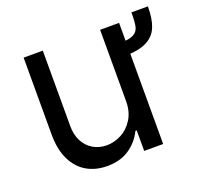

<svg xmlns="http://www.w3.org/2000/svg" viewBox="-103 -669 826 790"><g transform="rotate(-20 310.0 -273.5)"><path d="M606 -464.4C615.4 -487.5 620.1 -517.3 620.1 -553.7H547.9C547.9 -525.7 546.4 -505 543.5 -491.7C540.5 -478.4 532.9 -468.3 520.5 -461.4C508.1 -454.6 488 -451.2 460 -451.2V-394.5C501 -394.5 533.2 -400.4 556.6 -412.1C580.1 -423.8 596.5 -441.2 606 -464.4ZM402.3 -530.3V-217.8C402.3 -187.2 395.5 -161 381.8 -139.2C368.2 -117.4 350.9 -101.1 330.1 -90.3C309.2 -79.6 288.1 -74.2 266.6 -74.2C244.5 -74.2 224.6 -79.4 207 -89.8C189.5 -100.3 175.8 -114.9 166 -133.8C156.2 -152.7 151.4 -174.5 151.4 -199.2V-530.3H67.4V-193.4C67.4 -149.7 74.7 -113 89.4 -83C104 -53.1 124.2 -30.6 149.9 -15.6C175.6 -0.7 205.4 6.8 239.3 6.8C277.7 6.8 310.1 -2.1 336.4 -20C362.8 -37.9 382.8 -61.2 396.5 -89.8H402.3V0H485.4V-530.3Z"/></g></svg>

Font: Pretendard Variable
Style: Regular
Weight: 400
Designer: Base glyphs from Inter by Rasmus Andersson; Hangeul glyphs from Noto Sans CJK(Source Han Sans) by Jang Soo-young and Kan
Foundry: Kil Hyung-jin
Version: Version 1.309;Glyphs 3.2 (3225)